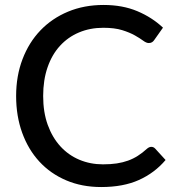

<svg xmlns="http://www.w3.org/2000/svg" viewBox="-20 -746 706 774"><path d="M590 -154Q599 -154 605.5 -147L647.5 -101Q603.5 -49 540.2 -20.5Q477 8 388 8Q310 8 246.8 -19Q183.5 -46 138.8 -94.5Q94 -143 69.5 -210.5Q45 -278 45 -359Q45 -440 70.8 -507.5Q96.5 -575 143 -623.5Q189.5 -672 254.2 -699Q319 -726 397.5 -726Q474 -726 533.5 -701Q593 -676 637 -634.5L602 -585Q598.5 -579.5 593.2 -576Q588 -572.5 579.5 -572.5Q570 -572.5 557.2 -582Q544.5 -591.5 523.8 -603.2Q503 -615 472.5 -624.5Q442 -634 396.5 -634Q343 -634 298.5 -615.2Q254 -596.5 221.8 -561.2Q189.5 -526 171.8 -474.8Q154 -423.5 154 -359Q154 -293.5 172.5 -242.5Q191 -191.5 223.5 -156Q256 -120.5 300 -102Q344 -83.5 395 -83.5Q426 -83.5 450.8 -87.2Q475.5 -91 496.2 -98.5Q517 -106 535.5 -117.8Q554 -129.5 572 -146Q576 -149.5 580.5 -151.8Q585 -154 590 -154Z"/></svg>

Font: Lato 2
Style: Regular
Weight: 500
Designer: Lukasz Dziedzic with Adam Twardoch and Botio Nikoltchev
Foundry: tyPoland Lukasz Dziedzic
Version: Version 2.015; 2015-08-06; http://www.latofonts.com/